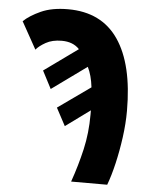

<svg xmlns="http://www.w3.org/2000/svg" viewBox="-52 -767 634 811"><g transform="rotate(5 265.0 -362.0)"><path d="M280 0Q305 -71 321 -141Q337 -211 337 -288V-307L233 -231L193 -306L331 -404Q325 -455 308 -489L160 -382L121 -457L264 -560Q237 -589 189 -589Q149 -589 121.5 -573.5Q94 -558 81 -542L17 -657Q43 -682 89.5 -703Q136 -724 204 -724Q346 -724 417.5 -619.5Q489 -515 489 -318Q489 -264 481 -205.5Q473 -147 460.5 -93.5Q448 -40 433 0Z"/></g></svg>

Font: Noto Sans Mono Condensed Black
Style: Regular
Weight: 900
Width: 3
Designer: Monotype Design Team
Foundry: Monotype Imaging Inc.
Version: Version 2.014